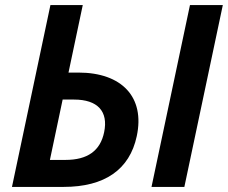

<svg xmlns="http://www.w3.org/2000/svg" viewBox="-20 -734 895 754"><path d="M27 0H230C391 0 489 -68 517 -199C550 -352 459 -449 288 -449H249L305 -714H178ZM575 0H704L855 -714H726ZM176 -106 226 -343H271C363 -343 406 -297 389 -215C374 -142 324 -106 237 -106Z"/></svg>

Font: Noto Sans SemiBold
Style: Italic
Weight: 600
Italic angle: -12°
Designer: Monotype Design Team
Foundry: Monotype Imaging Inc.
Version: Version 2.013